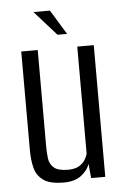

<svg xmlns="http://www.w3.org/2000/svg" viewBox="-49 -675 469 719"><g transform="rotate(-5 185.5 -315.0)"><path d="M162.1 7.7Q109.5 7.7 84.8 -10.5Q60.1 -28.7 52.9 -58.8Q45.7 -88.8 45.7 -123.3V-495H107.7V-131.4Q107.7 -108.9 110.4 -87.6Q113.1 -66.3 128.8 -52.4Q144.6 -38.6 181.6 -38.6Q208.1 -38.6 223.2 -47.7Q238.3 -56.7 246 -69.3Q253.6 -81.9 256.3 -92.2V-495H318.3V0H265.1L260.2 -53.6Q251.9 -29.7 227.6 -11Q203.3 7.7 162.1 7.7ZM186.5 -545.7 104 -638.2H166L222.5 -545.7Z"/></g></svg>

Font: Alumni Sans Thin
Style: Regular
Weight: 100
Designer: Robert E. Leuschke
Foundry: Robert E. Leuschke
Version: Version 1.018